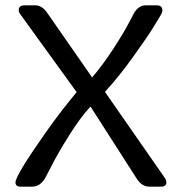

<svg xmlns="http://www.w3.org/2000/svg" viewBox="-20 -699 678 719"><path d="M72 -679H112Q137 -679 156 -652L325 -409Q366 -457 405.5 -518Q445 -579 464 -616L483 -652Q500 -679 526 -679H567Q588 -679 588 -660Q588 -652 580.5 -640Q573 -628 554 -596.5Q535 -565 479.5 -487.5Q424 -410 373 -355L597 -33Q603 -24 603 -16Q603 0 583 0H540Q511 0 492 -30L319 -300Q283 -262 240.5 -194.5Q198 -127 173 -78L148 -30Q129 0 100 0H57Q38 0 38 -16Q38 -42 152 -204Q207 -282 267 -354L55 -647Q50 -654 50 -660Q50 -679 72 -679Z"/></svg>

Font: Merge One
Style: Regular
Weight: 400
Designer: Kosal Sen
Foundry: Philatype
Version: Version 1.001